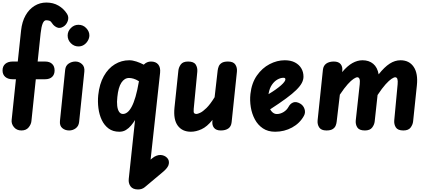

<svg xmlns="http://www.w3.org/2000/svg" viewBox="-26 -1024 3368 1507"><path d="M142 0Q105 0 83.5 -26Q62 -52 65.5 -83L99 -402H73.5Q36.5 -402 15.2 -420.5Q-6 -439 -6 -471Q-6 -504 15.2 -522.5Q36.5 -541 73.5 -541H113.5L139.5 -785.5Q147 -854 174.5 -902.8Q202 -951.5 244.5 -977.8Q287 -1004 337.5 -1004Q392 -1004 433.2 -979.8Q474.5 -955.5 500 -915.5Q516.5 -889.5 505.8 -859Q495 -828.5 470 -814Q443.5 -798.5 420.2 -809.2Q397 -820 384 -840Q374.5 -856 363.5 -860.5Q352.5 -865 336 -865Q319.5 -865 309 -839.5Q298.5 -814 293 -763.5L269.5 -541H328Q363.5 -541 383 -522.5Q402.5 -504 402.5 -471Q402.5 -439 383 -420.5Q363.5 -402 328 -402H255L220.5 -73Q218 -47.5 198.5 -23.8Q179 0 142 0ZM517 0Q485 0 463 -18.5Q441 -37 444.5 -74L485.5 -476Q489 -509 513 -525Q537 -541 566 -541Q595.5 -541 617.8 -520.5Q640 -500 636 -461.5L595 -66.5Q591.5 -34.5 568.5 -17.2Q545.5 0 517 0ZM505 -745Q505 -778.5 530.2 -804Q555.5 -829.5 589.5 -829.5Q626.5 -829.5 651 -803.2Q675.5 -777 675.5 -746.5Q675.5 -726 664.2 -705.8Q653 -685.5 633.8 -672.5Q614.5 -659.5 589.5 -659.5Q555.5 -659.5 530.2 -684.8Q505 -710 505 -745Z M910.5 10Q860.5 10 826.5 -15.2Q792.5 -40.5 772.8 -82.2Q753 -124 746.5 -175Q740 -226 745 -277Q754.5 -365.5 789 -426.8Q823.5 -488 875.5 -519.5Q927.5 -551 988.5 -551Q1014.5 -551 1044.8 -541Q1075 -531 1102.5 -516.5L1104 -518Q1115.5 -529.5 1129.2 -535.2Q1143 -541 1159 -541Q1197 -541 1216 -517.8Q1235 -494.5 1230.5 -452.5L1156 229L1166.5 220Q1185.5 204 1203.2 197.8Q1221 191.5 1235.5 192.5Q1265 194.5 1284.5 213.8Q1304 233 1299 262.5Q1297 277 1285.2 292.5Q1273.5 308 1256.5 322.5L1110.5 445Q1089 463 1057.5 463Q1016.5 463 998.8 438.8Q981 414.5 984.5 381L1034 -82Q1020.5 -60 1002.8 -38.8Q985 -17.5 962.5 -3.8Q940 10 910.5 10ZM895 -262.5Q890.5 -223 894 -193Q897.5 -163 909 -146.2Q920.5 -129.5 939 -129.5Q957 -129.5 974.2 -143Q991.5 -156.5 1007.5 -186.2Q1023.5 -216 1037.8 -264.8Q1052 -313.5 1064 -383.5L1064.5 -386.5Q1041 -401 1021.8 -406.5Q1002.5 -412 987 -412Q951 -412 926.8 -375.2Q902.5 -338.5 895 -262.5Z M1472.5 10Q1404.5 10 1369.2 -37.8Q1334 -85.5 1343.5 -179L1374 -469.5Q1376.5 -495 1393 -518Q1409.5 -541 1450.5 -541Q1495 -541 1510.2 -517Q1525.5 -493 1522.5 -460.5L1494.5 -169.5Q1492 -142.5 1497.8 -136Q1503.5 -129.5 1516 -129.5Q1525 -129.5 1545.2 -138.8Q1565.5 -148 1594.5 -176.2Q1623.5 -204.5 1658.5 -261L1682.5 -471Q1684.5 -487.5 1691 -503.5Q1697.5 -519.5 1714.2 -530.2Q1731 -541 1763.5 -541Q1805.5 -541 1821.2 -517Q1837 -493 1833.5 -460.5L1792 -65Q1788.5 -31 1766 -15.5Q1743.5 0 1707.5 0Q1670.5 0 1654 -20.5Q1637.5 -41 1641 -74L1642 -83Q1599 -29.5 1555.8 -9.8Q1512.5 10 1472.5 10Z M2133.5 10Q2077 10 2037.5 -16.5Q1998 -43 1974.5 -86.8Q1951 -130.5 1942.5 -182.8Q1934 -235 1939.5 -286Q1949 -372 1990.2 -431Q2031.5 -490 2090 -520.5Q2148.5 -551 2209 -551Q2256.5 -551 2289.2 -533.8Q2322 -516.5 2339 -487.5Q2356 -458.5 2356 -422.5Q2356 -398 2343 -373Q2330 -348 2300.2 -318.5Q2270.5 -289 2220 -251.8Q2169.5 -214.5 2094.5 -166Q2100.5 -155.5 2108 -147.2Q2115.5 -139 2125.2 -134Q2135 -129 2146.5 -129Q2174 -129 2199.5 -144.5Q2225 -160 2238.5 -185Q2252.5 -211.5 2276 -220Q2299.5 -228.5 2330 -211Q2355 -196.5 2364.2 -168.5Q2373.5 -140.5 2359.5 -115Q2327.5 -56.5 2266.5 -23.2Q2205.5 10 2133.5 10ZM2081.5 -285Q2113.5 -304 2138 -321.5Q2162.5 -339 2179.5 -354Q2196.5 -369 2205.2 -381Q2214 -393 2214 -400.5Q2214 -406 2211.2 -409.8Q2208.5 -413.5 2198.5 -413.5Q2176 -413.5 2151.5 -399.8Q2127 -386 2108 -358.2Q2089 -330.5 2082 -288Z M2536 0Q2495 0 2479.2 -24.2Q2463.5 -48.5 2467 -80.5L2508.5 -476Q2512 -509 2535 -525Q2558 -541 2594 -541Q2631 -541 2647.8 -520.5Q2664.5 -500 2660.5 -467L2659.5 -458Q2700.5 -507 2740 -529Q2779.5 -551 2819.5 -551Q2870 -551 2903.2 -523.2Q2936.5 -495.5 2946 -440.5Q2991.5 -498 3032.8 -524.5Q3074 -551 3117.5 -551Q3186 -551 3221 -499.2Q3256 -447.5 3246 -353.5L3216.5 -71.5Q3214 -46 3197 -23Q3180 0 3140 0Q3096 0 3080.8 -24.2Q3065.5 -48.5 3068.5 -80.5L3095 -363Q3097.5 -390.5 3093 -404Q3088.5 -417.5 3075.5 -417.5Q3066 -417.5 3047 -405Q3028 -392.5 3000.5 -362.2Q2973 -332 2937.5 -278L2915 -71.5Q2912.5 -46 2895.2 -23Q2878 0 2838 0Q2793.5 0 2778.2 -24.2Q2763 -48.5 2766.5 -80.5L2797.5 -363Q2800.5 -390.5 2795.8 -404Q2791 -417.5 2778 -417.5Q2768.5 -417.5 2749.5 -405.2Q2730.5 -393 2703.5 -363.2Q2676.5 -333.5 2641.5 -281L2616.5 -69Q2615 -53.5 2608.5 -37.5Q2602 -21.5 2585.2 -10.8Q2568.5 0 2536 0Z"/></svg>

Font: Edu SA Hand
Style: Bold
Weight: 700
Designer: Tina and Corey Anderson, Eben Sorkin, Mirko Velimirovic
Foundry: Google for Education
Version: Version 2.000